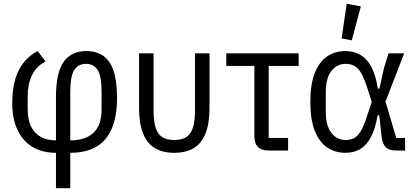

<svg xmlns="http://www.w3.org/2000/svg" viewBox="-20 -799 2202 1019"><path d="M277 200V12Q204 12 152 -19.5Q100 -51 72.5 -110Q45 -169 45 -250Q45 -358 79.5 -426Q114 -494 180 -528L222 -473Q173 -448 150 -400Q127 -352 127 -290V-218Q127 -164 145 -127.5Q163 -91 196.5 -72.5Q230 -54 277 -54V-283Q277 -414 318 -471Q359 -528 436 -528Q491 -528 527.5 -503Q564 -478 582.5 -423.5Q601 -369 601 -279Q601 -182 573.5 -117Q546 -52 491 -20Q436 12 353 12V200ZM353 -312V-54Q433 -54 476 -94Q519 -134 519 -218V-312Q519 -396 498 -428Q477 -460 436 -460Q396 -460 374.5 -428Q353 -396 353 -312Z M795 -516V-218Q795 -155 806.5 -120Q818 -85 842.5 -70.5Q867 -56 905 -56Q943 -56 967.5 -70.5Q992 -85 1003.5 -120Q1015 -155 1015 -218V-516H1092V-229Q1092 -143 1070.5 -90Q1049 -37 1007.5 -12.5Q966 12 905 12Q844 12 802.5 -12.5Q761 -37 739.5 -90Q718 -143 718 -229V-516Z M1509 0H1408Q1368 0 1349 -19Q1330 -38 1330 -78V-449H1181V-516H1565V-449H1406V-67H1509Z M2130 -67V0H2085Q2046 0 2028 -17Q2010 -34 2005 -75L1993 -187H1984Q1973 -120 1951 -76Q1929 -32 1895 -10Q1861 12 1813 12Q1759 12 1717 -16Q1675 -44 1651 -103.5Q1627 -163 1627 -258Q1627 -353 1651 -412.5Q1675 -472 1717 -500Q1759 -528 1813 -528Q1860 -528 1895 -506.5Q1930 -485 1952.5 -441Q1975 -397 1985 -329H1994L2018 -438L2042 -516H2125L2026 -260L2083 -67ZM1814 -56Q1840 -56 1859 -66Q1878 -76 1894 -102Q1910 -128 1925 -174L1953 -258L1926 -342Q1911 -388 1895.5 -413.5Q1880 -439 1860.5 -449.5Q1841 -460 1814 -460Q1768 -460 1738.5 -422Q1709 -384 1709 -309V-207Q1709 -132 1738.5 -94Q1768 -56 1814 -56ZM1895 -765 1847 -585 1793 -595 1820 -779Z"/></svg>

Font: IBM Plex Sans Condensed
Style: Regular
Weight: 400
Width: 3
Designer: Mike Abbink, Paul van der Laan, Pieter van Rosmalen
Foundry: Bold Monday
Version: Version 3.201